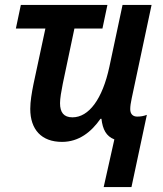

<svg xmlns="http://www.w3.org/2000/svg" viewBox="-20 -562 659 774"><path d="M441 0 398 192H510L572 -99C559 -94 547 -92 533 -92C516 -92 505 -102 505 -122C505 -133 507 -148 511 -166L591 -542H474L421 -293C393 -162 338 -89 272 -89C237 -89 222 -109 222 -146C222 -165 227 -194 233 -224L280 -447H393L413 -542H64L44 -447H163L115 -223C108 -188 102 -153 102 -123C102 -40 147 10 230 10C298 10 348 -30 385 -83H389C394 -40 408 -13 441 0Z"/></svg>

Font: Noto Sans SemiCondensed SemiBold
Style: Italic
Weight: 600
Width: 4
Italic angle: -12°
Designer: Monotype Design Team
Foundry: Monotype Imaging Inc.
Version: Version 2.013